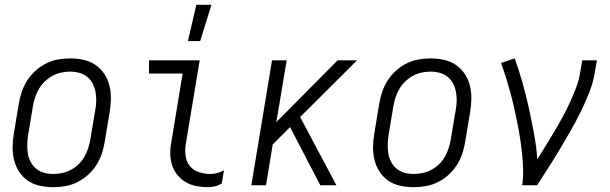

<svg xmlns="http://www.w3.org/2000/svg" viewBox="-20 -771 2540 799"><path d="M201 8Q173 8 145.5 2Q118 -4 96 -19Q74 -34 59.5 -56.5Q45 -79 38.5 -105.5Q32 -132 32.5 -160.5Q33 -189 38 -218L58 -338Q62 -363 70 -387.5Q78 -412 92.5 -435Q107 -458 127.5 -476.5Q148 -495 172 -507Q196 -519 221.5 -523.5Q247 -528 272 -528Q300 -528 327.5 -522Q355 -516 377 -501Q399 -486 414 -463.5Q429 -441 435.5 -414.5Q442 -388 441.5 -359.5Q441 -331 436 -302L416 -182Q412 -157 404 -132.5Q396 -108 381.5 -85Q367 -62 346.5 -43.5Q326 -25 302 -13Q278 -1 252 3.5Q226 8 201 8ZM201 -47Q220 -47 239 -51Q258 -55 275.5 -64.5Q293 -74 307.5 -88Q322 -102 331.5 -119Q341 -136 347 -154.5Q353 -173 356 -191L376 -311Q380 -331 380.5 -350.5Q381 -370 377.5 -388.5Q374 -407 365.5 -423.5Q357 -440 342.5 -451.5Q328 -463 309.5 -468Q291 -473 272 -473Q253 -473 234.5 -469Q216 -465 198.5 -455.5Q181 -446 166.5 -432Q152 -418 142 -401Q132 -384 126 -365.5Q120 -347 117 -329L97 -209Q94 -189 93.5 -169.5Q93 -150 96 -131.5Q99 -113 108 -96.5Q117 -80 131 -68.5Q145 -57 163.5 -52Q182 -47 201 -47Z M847 8Q822 8 798 3.5Q774 -1 754 -12.5Q734 -24 719 -42Q704 -60 696.5 -82.5Q689 -105 688.5 -130Q688 -155 693 -180L740 -465H600V-520H811L753 -171Q749 -146 752.5 -121.5Q756 -97 770.5 -79.5Q785 -62 808 -54.5Q831 -47 856 -47Q870 -47 885 -51Q900 -55 912 -63L903 -8Q891 0 876 4Q861 8 847 8ZM762 -600 797 -751H860L813 -600Z M1380 0H1313L1187 -242L1115 -170L1087 0H1026L1112 -520H1173L1130 -263L1385 -520H1466L1229 -284Z M1701 8Q1673 8 1645.5 2Q1618 -4 1596 -19Q1574 -34 1559.5 -56.5Q1545 -79 1538.5 -105.5Q1532 -132 1532.5 -160.5Q1533 -189 1538 -218L1558 -338Q1562 -363 1570 -387.5Q1578 -412 1592.5 -435Q1607 -458 1627.5 -476.5Q1648 -495 1672 -507Q1696 -519 1721.5 -523.5Q1747 -528 1772 -528Q1800 -528 1827.5 -522Q1855 -516 1877 -501Q1899 -486 1914 -463.5Q1929 -441 1935.5 -414.5Q1942 -388 1941.5 -359.5Q1941 -331 1936 -302L1916 -182Q1912 -157 1904 -132.5Q1896 -108 1881.5 -85Q1867 -62 1846.5 -43.5Q1826 -25 1802 -13Q1778 -1 1752 3.5Q1726 8 1701 8ZM1701 -47Q1720 -47 1739 -51Q1758 -55 1775.5 -64.5Q1793 -74 1807.5 -88Q1822 -102 1831.5 -119Q1841 -136 1847 -154.5Q1853 -173 1856 -191L1876 -311Q1880 -331 1880.5 -350.5Q1881 -370 1877.5 -388.5Q1874 -407 1865.5 -423.5Q1857 -440 1842.5 -451.5Q1828 -463 1809.5 -468Q1791 -473 1772 -473Q1753 -473 1734.5 -469Q1716 -465 1698.5 -455.5Q1681 -446 1666.5 -432Q1652 -418 1642 -401Q1632 -384 1626 -365.5Q1620 -347 1617 -329L1597 -209Q1594 -189 1593.5 -169.5Q1593 -150 1596 -131.5Q1599 -113 1608 -96.5Q1617 -80 1631 -68.5Q1645 -57 1663.5 -52Q1682 -47 1701 -47Z M2153 0Q2158 -34 2157 -67Q2156 -100 2152.5 -132.5Q2149 -165 2144 -197.5Q2139 -230 2132.5 -261.5Q2126 -293 2119 -324.5Q2112 -356 2103.5 -387Q2095 -418 2085.5 -448.5Q2076 -479 2065 -509L2122 -528Q2140 -478 2154.5 -426.5Q2169 -375 2180.5 -322.5Q2192 -270 2202 -216.5Q2212 -163 2216 -108Q2234 -137 2252 -166Q2270 -195 2287.5 -224.5Q2305 -254 2321 -283.5Q2337 -313 2351 -343.5Q2365 -374 2377 -405Q2389 -436 2394 -468L2403 -520H2464L2455 -468Q2448 -426 2432 -385.5Q2416 -345 2396.5 -305.5Q2377 -266 2355 -227.5Q2333 -189 2310 -150.5Q2287 -112 2263 -74.5Q2239 -37 2215 0Z"/></svg>

Font: Iosevka Light Oblique
Style: Regular
Weight: 300
Italic angle: -9°
Monospace: yes
Designer: Belleve Invis
Foundry: Belleve Invis
Version: Version 32.5.0; ttfautohint (v1.8.4)